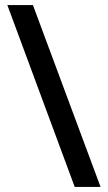

<svg xmlns="http://www.w3.org/2000/svg" viewBox="-20 -736 425 758"><path d="M110 -716 377 2H275L9 -716Z"/></svg>

Font: Noto Sans Lao Medium
Style: Regular
Weight: 500
Designer: Monotype Design Team
Foundry: Monotype Imaging Inc.
Version: Version 2.003; ttfautohint (v1.8.4.7-5d5b)